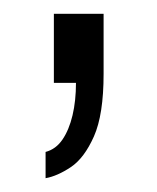

<svg xmlns="http://www.w3.org/2000/svg" viewBox="-20 -120 227 278"><path d="M46 138V100Q61 96 70.5 82Q80 68 85 47Q90 26 90 0H58V-100H130V-13Q130 46 116 77.5Q102 109 82.5 122Q63 135 46 138Z"/></svg>

Font: Archivo ExtraCondensed Light
Style: Regular
Weight: 300
Width: 2
Designer: Hector Gatti
Foundry: Omnibus-Type
Version: Version 2.001